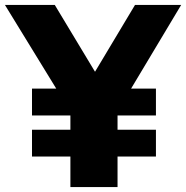

<svg xmlns="http://www.w3.org/2000/svg" viewBox="-48 -760 756 780"><path d="M688 -740 484.5 -400H585.5V-291H429.5V-233H585.5V-124H429.5V0H238V-124H82V-233H238V-291H82V-400H180.5L-28 -740H174.5L338 -468.5L500.5 -740Z"/></svg>

Font: Encode Sans ExtraBold
Style: Regular
Weight: 800
Designer: Multiple Designers
Foundry: Impallari Type
Version: Version 2.000